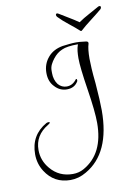

<svg xmlns="http://www.w3.org/2000/svg" viewBox="-80 -662 563 799"><g transform="rotate(-10 201.0 -262.5)"><path d="M397 -608Q402 -608 402 -602Q402 -598 398 -594Q379 -578 351.5 -557Q324 -536 309 -522Q306 -519 304 -519Q302 -519 299 -522Q284 -536 258.5 -556Q233 -576 216 -594Q212 -598 212 -603Q212 -606 215 -608Q218 -610 224 -606Q238 -597 261 -583.5Q284 -570 304 -556Q324 -570 348.5 -583Q373 -596 390 -606Q393 -608 397 -608ZM153 84Q84 84 47 26Q26 -7 26 -47Q26 -128 95 -167Q99 -169 104 -169Q109 -169 109 -167Q109 -163 100 -158Q43 -124 43 -62Q43 -17 73 18Q109 61 167 61Q193 61 214 49Q303 -1 303 -131Q303 -179 288 -275Q273 -371 273 -409Q273 -425 274.5 -439Q276 -453 281 -467Q234 -467 213 -457Q191 -448 174 -426Q166 -416 160 -404Q154 -392 154 -378V-368Q154 -339 169 -319Q184 -302 205 -302Q230 -302 247 -325L249 -326Q250 -326 251 -325Q252 -324 252 -318V-317Q237 -290 204 -290Q174 -290 153 -313Q131 -335 131 -372Q131 -411 156 -439Q178 -464 217 -471Q233 -473 247.5 -474.5Q262 -476 275 -476Q283 -476 289.5 -475.5Q296 -475 303 -474Q306 -474 316.5 -472.5Q327 -471 325 -462Q318 -440 318 -399Q318 -384 319.5 -358Q321 -332 325 -294Q331 -219 331 -179Q331 2 220 65Q188 84 153 84Z"/></g></svg>

Font: Puppies Play
Style: Regular
Weight: 400
Designer: Robert E. Leuschke
Foundry: Robert E. Leuschke
Version: Version 1.010; ttfautohint (v1.8.3)